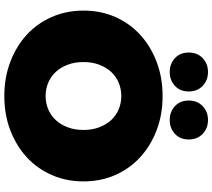

<svg xmlns="http://www.w3.org/2000/svg" viewBox="-67 -899 982 888"><g transform="rotate(90 424.0 -455.0)"><path d="M424 16Q339 16 266.5 -11.5Q194 -39 141 -87.5Q88 -136 58.5 -203.5Q29 -271 29 -350Q29 -430 58.5 -497Q88 -564 141 -612.5Q194 -661 266.5 -688.5Q339 -716 424 -716Q510 -716 582 -688.5Q654 -661 707 -612.5Q760 -564 789.5 -497Q819 -430 819 -350Q819 -271 789.5 -203.5Q760 -136 707 -87.5Q654 -39 582 -11.5Q510 16 424 16ZM424 -175Q457 -175 485.5 -187Q514 -199 535 -221.5Q556 -244 568.5 -276.5Q581 -309 581 -350Q581 -391 568.5 -423.5Q556 -456 535 -478.5Q514 -501 485.5 -513Q457 -525 424 -525Q391 -525 362.5 -513Q334 -501 313 -478.5Q292 -456 279.5 -423.5Q267 -391 267 -350Q267 -309 279.5 -276.5Q292 -244 313 -221.5Q334 -199 362.5 -187Q391 -175 424 -175ZM535 -749Q497 -749 471 -773Q445 -797 445 -837Q445 -877 471 -901.5Q497 -926 535 -926Q573 -926 599 -901.5Q625 -877 625 -837Q625 -797 599 -773Q573 -749 535 -749ZM313 -749Q275 -749 249 -773Q223 -797 223 -837Q223 -877 249 -901.5Q275 -926 313 -926Q351 -926 377 -901.5Q403 -877 403 -837Q403 -797 377 -773Q351 -749 313 -749Z"/></g></svg>

Font: Montserrat-Alt1 Black
Style: Regular
Weight: 900
Designer: Differentunic
Foundry: Differentunic
Version: Version 7.222